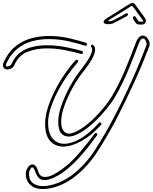

<svg xmlns="http://www.w3.org/2000/svg" viewBox="-24 -991 1035 1302"><path d="M267 291Q226 291 200 276Q174 261 162.5 237.5Q151 214 151 191Q151 171 159.5 153.5Q168 136 181 128Q188 124 196 124Q221 124 235 171Q241 192 253 200.5Q265 209 281 209Q308 209 339 192.5Q370 176 397 156Q424 136 437 125Q478 89 525.5 32.5Q573 -24 618 -85Q621 -89 626 -89Q631 -89 635 -84Q639 -79 634 -73Q607 -36 573.5 6.5Q540 49 501.5 90Q463 131 420.5 164.5Q378 198 333 217Q301 230 279 230Q256 230 243.5 219.5Q231 209 224 194Q217 179 212 165.5Q207 152 200 146Q194 141 188 147.5Q182 154 177.5 163.5Q173 173 173 178Q170 227 197 249Q224 271 267 271Q313 271 369.5 249Q426 227 474 189Q558 122 621 24.5Q684 -73 742 -183Q808 -308 867 -438.5Q926 -569 969 -685Q972 -691 969 -702Q966 -713 960 -721.5Q954 -730 945 -730Q938 -730 931.5 -722.5Q925 -715 917 -696Q883 -605 845.5 -515Q808 -425 760 -340Q736 -299 700 -254.5Q664 -210 623 -170.5Q582 -131 542 -104Q516 -87 490 -76Q464 -65 441 -65Q410 -65 390.5 -88Q371 -111 371 -166Q371 -207 385.5 -254.5Q400 -302 422.5 -350Q445 -398 470 -439Q495 -480 517 -508Q522 -514 535 -531.5Q548 -549 563.5 -571.5Q579 -594 590 -616.5Q601 -639 601 -655Q601 -665 596 -670Q593 -673 593 -677Q593 -688 603 -688Q606 -688 610 -684Q621 -673 621 -655Q621 -635 610 -611Q599 -587 583.5 -563.5Q568 -540 554 -522Q540 -504 533 -495Q511 -468 486.5 -427.5Q462 -387 440 -340.5Q418 -294 404.5 -249Q391 -204 391 -166Q391 -125 405.5 -105Q420 -85 443 -85Q460 -85 482.5 -94.5Q505 -104 531 -121Q570 -147 609.5 -185Q649 -223 684 -266.5Q719 -310 742 -350Q790 -434 827 -523.5Q864 -613 898 -703Q908 -729 920 -739.5Q932 -750 944 -750Q962 -750 976.5 -731Q991 -712 991 -692Q991 -685 988 -677Q945 -562 885.5 -431Q826 -300 760 -173Q702 -64 637.5 36Q573 136 486 205Q436 245 377 268Q318 291 267 291ZM27 -520Q14 -520 5 -527.5Q-4 -535 -4 -548Q-4 -553 -3 -558Q-2 -563 1 -569Q33 -639 82 -677.5Q131 -716 189 -731.5Q247 -747 307 -747Q381 -747 448 -731Q515 -715 559 -701Q566 -698 566 -691Q566 -687 562.5 -683.5Q559 -680 553 -681Q507 -696 441.5 -711Q376 -726 305 -726Q248 -726 194 -711.5Q140 -697 94.5 -661Q49 -625 19 -561Q16 -554 16 -549Q16 -540 26 -540Q34 -540 43 -545.5Q52 -551 56 -561Q77 -608 113.5 -635Q150 -662 196.5 -673Q243 -684 293 -684Q358 -684 421.5 -671.5Q485 -659 532 -645Q539 -642 539 -635Q539 -631 535.5 -627.5Q532 -624 527 -625Q478 -639 416 -651Q354 -663 293 -663Q222 -663 162.5 -639.5Q103 -616 75 -553Q68 -536 54.5 -528Q41 -520 27 -520ZM405 3Q351 3 316.5 -34.5Q282 -72 282 -153Q282 -203 300.5 -261Q319 -319 349 -378Q379 -437 415.5 -490Q452 -543 489 -583Q492 -586 496 -586Q502 -586 505.5 -580.5Q509 -575 504 -569Q469 -530 433 -478.5Q397 -427 367.5 -370.5Q338 -314 320 -259Q302 -204 302 -159Q302 -88 332.5 -52Q363 -16 412 -16Q461 -16 522.5 -51.5Q584 -87 647 -158Q650 -161 654 -161Q659 -161 662.5 -155.5Q666 -150 661 -144Q599 -74 530 -35.5Q461 3 405 3ZM936 -824Q920 -824 911.5 -825.5Q903 -827 899 -833Q895 -838 888.5 -847.5Q882 -857 878 -864Q877 -866 877 -871Q879 -881 888 -881Q894 -881 896 -876Q901 -869 906 -860.5Q911 -852 915 -847Q917 -846 921.5 -845Q926 -844 940 -844Q951 -844 945 -853Q939 -862 929 -875.5Q919 -889 908 -904Q897 -921 887.5 -932Q878 -943 874 -949Q872 -951 871 -951Q868 -951 857 -944Q853 -941 833.5 -929Q814 -917 791 -902.5Q768 -888 749.5 -877Q731 -866 728 -864Q725 -862 718.5 -857.5Q712 -853 710 -850Q708 -847 716 -847Q727 -847 733.5 -849Q740 -851 745 -854Q750 -857 767 -865.5Q784 -874 801.5 -883.5Q819 -893 827 -898Q832 -901 836 -901Q846 -901 844 -891Q842 -885 836 -882Q828 -877 809.5 -867Q791 -857 774 -848.5Q757 -840 752 -837Q733 -827 712 -827Q676 -827 679 -845Q681 -855 697 -865L848 -960Q865 -971 876 -971Q885 -971 892 -961L923 -918Q933 -905 944.5 -889Q956 -873 961 -865Q967 -857 965 -847Q964 -837 956.5 -830.5Q949 -824 936 -824Z"/></svg>

Font: Neonderthaw
Style: Regular
Weight: 400
Designer: Robert E. Leuschke
Foundry: Robert E. Leuschke
Version: Version 1.010; ttfautohint (v1.8.3)